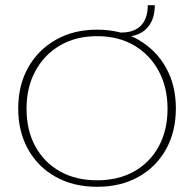

<svg xmlns="http://www.w3.org/2000/svg" viewBox="-20 -708 746 738"><path d="M353 10Q263 10 194.5 -28Q126 -66 88 -134Q50 -202 50 -291Q50 -380 88 -448Q126 -516 194.5 -555Q263 -594 353 -594Q401 -594 443 -583H447Q496 -583 522 -610Q548 -637 548 -688H575Q575 -630 543 -598Q520 -575 484 -569Q499 -563 512 -555Q580 -516 618 -448Q656 -380 656 -291Q656 -202 618 -134Q580 -66 512 -28Q444 10 353 10ZM353 -15Q435 -15 495.5 -49Q556 -83 590 -145Q624 -207 624 -290Q624 -372 590 -435Q556 -498 495.5 -533.5Q435 -569 353 -569Q272 -569 211 -533.5Q150 -498 116 -435Q82 -372 82 -290Q82 -207 116 -145Q150 -83 211 -49Q272 -15 353 -15Z"/></svg>

Font: Rokkitt SemiBold Thin
Style: Regular
Weight: 250
Version: Version 3.103